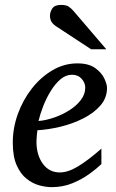

<svg xmlns="http://www.w3.org/2000/svg" viewBox="-20 -752 474 784"><path d="M417 -393.1Q417 -352.1 389.9 -321Q362.8 -290 319.6 -268.3Q276.4 -246.6 227.1 -234.6Q177.7 -222.7 132.8 -220.2Q131.3 -210.4 130.1 -196.8Q128.9 -183.1 128.9 -173.8Q128.9 -119.1 154.8 -83.5Q180.7 -47.9 224.1 -47.9Q257.8 -47.9 298.6 -72.5Q339.4 -97.2 394 -145V-82Q375.5 -64 345.2 -42Q314.9 -20 275.9 -3.9Q236.8 12.2 190.9 12.2Q168 12.2 140.6 4.9Q113.3 -2.4 88.6 -22Q64 -41.5 48.1 -77.1Q32.2 -112.8 32.2 -169.9Q32.2 -229.5 53 -286.9Q73.7 -344.2 110.4 -390.9Q147 -437.5 194.6 -465.3Q242.2 -493.2 295.9 -493.2Q342.3 -493.2 368.7 -474.1Q395 -455.1 406 -431.4Q417 -407.7 417 -393.1ZM328.1 -394Q328.1 -413.6 313.5 -430.2Q298.8 -446.8 273.9 -446.8Q249 -446.8 227.3 -428.5Q205.6 -410.2 187.5 -380.9Q169.4 -351.6 156.7 -319.1Q144 -286.6 137.2 -257.8Q168.9 -260.7 202.4 -272.5Q235.8 -284.2 264.4 -302.5Q293 -320.8 310.5 -344.2Q328.1 -367.7 328.1 -394ZM414.1 -550.8H352.1L207 -646Q196.8 -652.8 190.4 -662.8Q184.1 -672.9 184.1 -688Q184.1 -703.1 193.6 -717.5Q203.1 -731.9 229 -731.9Q250.5 -731.9 260.7 -724.9Q271 -717.8 280.3 -707Z"/></svg>

Font: Charis
Style: Italic
Weight: 400
Italic angle: -11°
Designer: Walt Agee, Miriam Martin, Annie Olsen, Victor Gaultney, Lorna Priest, Alan Ward, Bob Hallissy, Martin Hosken, Sharon Cor
Foundry: SIL Global
Version: Version 7.000